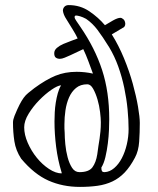

<svg xmlns="http://www.w3.org/2000/svg" viewBox="-20 -703 620 754"><path d="M241 -627Q229 -645 227 -661Q227 -670 233 -676.5Q239 -683 250 -683Q295 -683 331 -658.5Q367 -634 392 -604Q405 -612 423.5 -622.5Q442 -633 453 -633Q458 -633 464.5 -627.5Q471 -622 472 -610Q472 -597 461 -593L419 -568Q446 -525 467 -474Q488 -423 501.5 -374Q515 -325 522 -284Q529 -243 529 -220Q529 -183 526.5 -146.5Q524 -110 510 -84Q491 -48 469.5 -25.5Q448 -3 421.5 9.5Q395 22 363.5 26.5Q332 31 294 31Q226 31 170 6Q114 -19 63 -80Q42 -112 36.5 -148Q31 -184 31 -222Q31 -228 32.5 -234Q34 -240 37 -248Q48 -275 56.5 -291.5Q65 -308 73 -319Q81 -330 91 -338Q101 -346 115 -357Q160 -390 197.5 -405.5Q235 -421 281 -421Q313 -421 345 -414Q335 -441 326.5 -464Q318 -487 307 -510L256 -486Q245 -481 234 -476.5Q223 -472 215 -472Q206 -472 199.5 -476.5Q193 -481 193 -494Q193 -506 203.5 -515Q214 -524 229 -530.5Q244 -537 259.5 -542.5Q275 -548 285 -552Q277 -569 266 -586.5Q255 -604 241 -627ZM234 -182Q234 -163 236.5 -136.5Q239 -110 245.5 -85.5Q252 -61 263 -44Q274 -27 292 -27Q329 -27 343 -46Q357 -65 362 -97Q364 -115 366.5 -129.5Q369 -144 371 -158Q373 -172 374.5 -187.5Q376 -203 376 -223Q376 -238 373 -263Q370 -288 363 -312Q356 -336 346 -354Q336 -372 323 -372Q296 -372 278.5 -357.5Q261 -343 251 -320Q241 -297 237 -269.5Q233 -242 233 -215Q233 -207 233 -198.5Q233 -190 234 -182ZM318 -629Q305 -636 294.5 -639Q284 -642 279 -642Q273 -642 273 -636Q273 -630 280 -620.5Q287 -611 296 -597Q353 -514 381 -428Q409 -342 409 -235Q409 -219 408 -193.5Q407 -168 403.5 -140Q400 -112 394 -86.5Q388 -61 378 -45Q378 -35 380.5 -31Q383 -27 391 -27Q411 -28 428.5 -43Q446 -58 458.5 -82Q471 -106 478 -136Q485 -166 485 -196Q485 -232 481 -273.5Q477 -315 468 -358Q459 -401 444.5 -441.5Q430 -482 409 -517Q383 -559 363 -585.5Q343 -612 318 -629ZM75 -203Q75 -174 89 -142Q103 -110 124.5 -83.5Q146 -57 172.5 -39.5Q199 -22 223 -22Q222 -22 222 -23V-26Q221 -28 221 -29Q207 -75 200.5 -126Q194 -177 194 -226Q194 -242 195 -261.5Q196 -281 199 -300Q202 -319 207 -337Q212 -355 220 -368Q206 -367 182 -350.5Q158 -334 134 -309.5Q110 -285 92.5 -256.5Q75 -228 75 -203Z"/></svg>

Font: Miltonian
Style: Regular
Weight: 400
Designer: Pablo Impallari
Foundry: Pablo Impallari
Version: Version 1.008